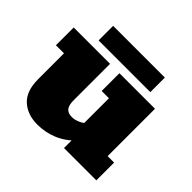

<svg xmlns="http://www.w3.org/2000/svg" viewBox="-136 -680 840 840"><g transform="rotate(45 284.0 -260.0)"><path d="M191 10Q129 10 91 -25Q53 -60 53 -133V-293H3V-403H228V-178Q228 -146 239.5 -133Q251 -120 274 -120Q294 -120 314.5 -130Q335 -140 348 -157L331 -120V-293H286V-403H506V-110H546V0H346V-67L368 -68Q329 -27 284.5 -8.5Q240 10 191 10ZM120 -440V-530H440V-440Z"/></g></svg>

Font: Rokkitt SemiBold Black
Style: Regular
Weight: 900
Version: Version 3.103